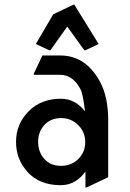

<svg xmlns="http://www.w3.org/2000/svg" viewBox="-20 -785 558 824"><path d="M346.7 19.5V-48.8Q304.7 9.3 241.7 9.8Q150.4 9.8 99.6 -45.4Q48.8 -100.6 48.8 -175.8Q48.8 -253.9 104 -308.6Q157.2 -361.3 241.7 -361.3Q301.8 -361.3 344.7 -307.6Q335.9 -381.3 326.7 -399.4Q293.9 -463.9 238.8 -463.9H125V-468.8L162.1 -546.9H238.8Q348.1 -546.9 409.2 -434.1Q444.3 -369.6 444.3 -268.6V-24.4L351.6 19.5ZM143.6 -176.8Q143.6 -132.8 170.2 -103Q196.8 -73.2 242.2 -73.2Q287.1 -73.2 317.4 -104Q345.7 -132.8 345.7 -174.8Q345.7 -218.8 315.4 -248.5Q285.2 -278.3 242.7 -278.3Q197.3 -278.3 169.9 -248Q143.6 -218.3 143.6 -176.8ZM133.8 -596.2 208.5 -723.6 294.4 -764.6H299.3L403.3 -596.2L346.7 -569.3H341.8L268.6 -670.9L196.3 -569.3H191.4Z"/></svg>

Font: Nova Oval
Style: Book
Weight: 400
Version: Version 2.000